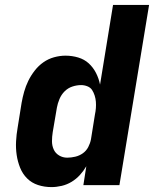

<svg xmlns="http://www.w3.org/2000/svg" viewBox="-20 -755 640 783"><path d="M190 8Q161 8 135 -0.5Q109 -9 90.5 -27.5Q72 -46 62 -71Q52 -96 48 -123Q44 -150 45.5 -178.5Q47 -207 52 -235L68 -335Q72 -358 78.5 -381Q85 -404 95.5 -425.5Q106 -447 121.5 -467Q137 -487 157 -501Q177 -515 200.5 -521.5Q224 -528 247 -528Q274 -528 299 -520.5Q324 -513 342 -496.5Q360 -480 371.5 -457.5Q383 -435 388 -410L441 -735H588L467 0H320L332 -77Q321 -58 306 -41.5Q291 -25 272 -13.5Q253 -2 231.5 3Q210 8 190 8ZM254 -112Q270 -112 287 -116Q304 -120 318 -130Q332 -140 340 -155.5Q348 -171 351 -187L367 -287Q370 -301 371 -314Q372 -327 371 -340Q370 -353 366 -365.5Q362 -378 355.5 -388Q349 -398 336.5 -403Q324 -408 311 -408Q293 -408 275 -402Q257 -396 243.5 -382.5Q230 -369 222.5 -351Q215 -333 212 -316L195 -216Q192 -197 192 -179Q192 -161 199 -145.5Q206 -130 221 -121Q236 -112 254 -112Z"/></svg>

Font: Iosevka Heavy Extended Oblique
Style: Regular
Weight: 900
Width: 7
Italic angle: -9°
Monospace: yes
Designer: Belleve Invis
Foundry: Belleve Invis
Version: Version 32.5.0; ttfautohint (v1.8.4)